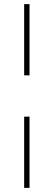

<svg xmlns="http://www.w3.org/2000/svg" viewBox="-20 -830 257 930"><path d="M97 -810H123V-465H97ZM97 -265H123V80H97Z"/></svg>

Font: Murecho Thin ExtraLight
Style: Regular
Weight: 250
Version: Version 1.010